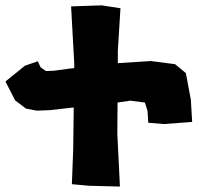

<svg xmlns="http://www.w3.org/2000/svg" viewBox="-31 -684 744 714"><path d="M233.4 -660.2 245.1 -448.2V-430.7L226.6 -428.7L168.9 -420.9L139.6 -419.9L120.1 -433.6L109.4 -456.1L61.5 -439.5L-10.7 -380.9L25.4 -310.5L65.4 -280.3L105.5 -272.5L154.3 -274.4L223.6 -282.2L243.2 -284.2L241.2 -127.9L236.3 1L300.8 6.8L415 9.8L405.3 -186.5L406.2 -302.7L453.1 -309.6L507.8 -302.7L517.6 -271.5L520.5 -227.5L578.1 -222.7L683.6 -230.5L678.7 -313.5L660.2 -412.1L620.1 -445.3L530.3 -457L407.2 -449.2V-495.1L417 -653.3L346.7 -664.1Z"/></svg>

Font: MaokenAssortedSans-TC
Style: Regular
Weight: 500
Version: Version 0.83